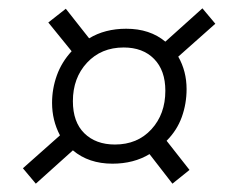

<svg xmlns="http://www.w3.org/2000/svg" viewBox="-20 -503 583 461"><path d="M394 -62 339 -133Q301 -110 250 -110Q193 -110 155 -142L66 -62L35 -99L124 -178Q105 -214 105 -256Q105 -290 116.5 -322Q128 -354 152 -380L96 -449L138 -482L194 -411Q232 -434 283 -434Q340 -434 377 -403L466 -483L497 -446L408 -367Q428 -332 428 -289Q428 -254 416.5 -222Q405 -190 380 -165L435 -95ZM256 -156Q310 -156 343.5 -192.5Q377 -229 377 -285Q377 -334 350 -361.5Q323 -389 277 -389Q223 -389 189 -352.5Q155 -316 155 -260Q155 -210 182.5 -183Q210 -156 256 -156Z"/></svg>

Font: Spectral SemiBold
Style: Italic
Weight: 600
Italic angle: -10°
Designer: Jean-Baptiste Levee
Foundry: Production Type
Version: Version 2.001